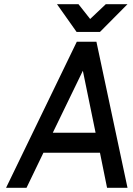

<svg xmlns="http://www.w3.org/2000/svg" viewBox="-20 -900 639 920"><path d="M253 -880 347 -747H459L591 -880H487L412 -809L356 -880ZM233 -264 377 -561 438 -264ZM188 -168H459L493 0H591L442 -700H348L9 0H107Z"/></svg>

Font: Unageo
Style: Medium-Italic
Weight: 500
Designer: Richard Sepsi
Foundry: Richard Sepsi
Version: Version 2.000